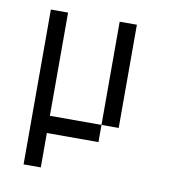

<svg xmlns="http://www.w3.org/2000/svg" viewBox="-68 -500 636 687"><g transform="rotate(10 250.0 -157.0)"><path d="M312.5 -437.5H375V-62.5H312.5ZM62.5 -437.5H125V-62.5H312.5V0H125V125H62.5Z"/></g></svg>

Font: Pixel Operator Mono
Style: Regular
Weight: 400
Monospace: yes
Designer: Jayvee Enaguas (HarvettFox96)
Version: 2016.04.25